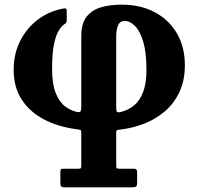

<svg xmlns="http://www.w3.org/2000/svg" viewBox="-20 -550 858 825"><path d="M311.3 5.5Q324.8 7.2 327 9.6Q329.3 12 329.3 23.5V158Q329.3 170 327.5 172.5Q325.8 175 313.8 175H251.8Q242.8 175 241 179Q239.3 183 239.3 192V237Q239.3 249 243.5 252Q247.8 255 258.8 255H545.8Q558.8 255 564 252Q569.3 249 569.3 235V188Q569.3 175 555.8 175H494.8Q480.8 175 480 170.5Q479.3 166 479.3 153V23Q479.3 12 481.3 10Q483.3 8 495.3 7Q550.8 0.5 600.9 -19.2Q651 -39 690 -73Q729 -107 751.6 -156Q774.3 -205 774.3 -270Q774.3 -347.5 740.5 -406Q706.8 -464.5 645.6 -497.2Q584.5 -530 502.8 -530Q451.5 -530 412.4 -518.1Q373.3 -506.2 351.3 -477Q329.3 -447.7 329.3 -395.5V-94.5Q329.3 -76.5 326 -71.5Q322.8 -66.5 310.8 -69Q283 -74.8 258.5 -93.9Q234 -113 218.9 -151.5Q203.8 -190 203.8 -255Q203.8 -317.5 211.3 -356.2Q218.8 -395 231 -416.1Q243.3 -437.2 257.3 -446.5Q261.5 -449 264.1 -452.2Q266.8 -455.5 266.8 -462.5V-504Q266.8 -512 262.8 -513.4Q258.8 -514.8 252.8 -513.5Q191.8 -502.5 143.4 -466.3Q95 -430 66.9 -374.5Q38.7 -319 38.7 -250Q38.7 -174 74.4 -120.5Q110 -67 171.7 -35.5Q233.5 -4 311.3 5.5ZM497.5 -68.5Q485 -65.8 482.1 -70.1Q479.3 -74.5 479.3 -88.5V-392Q479.3 -421.5 487.1 -440.7Q495 -460 515.3 -460Q538.5 -460 560 -438.5Q581.5 -417 595.4 -370.7Q609.3 -324.5 609.3 -250Q609.3 -192 595.1 -154.8Q581 -117.5 556 -97Q531 -76.5 497.5 -68.5Z"/></svg>

Font: Besley
Style: Regular
Weight: 400
Designer: Owen Earl
Foundry: indestructible type*
Version: Version 4.000